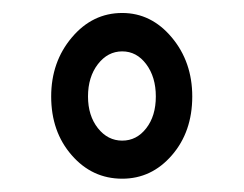

<svg xmlns="http://www.w3.org/2000/svg" viewBox="-20 -741 372 293"><path d="M58.1 -593.8Q58.1 -646.5 89.6 -683.8Q121.1 -721.2 166.5 -721.2Q210.9 -721.2 242.2 -683.8Q273.4 -646.5 273.4 -593.8Q273.4 -540 242.4 -504.2Q211.4 -468.3 166.5 -468.3Q120.6 -468.3 89.4 -504.2Q58.1 -540 58.1 -593.8ZM114.3 -593.8Q114.3 -564.5 129.4 -545.4Q144.5 -526.4 166.5 -526.4Q188.5 -526.4 203.1 -545.2Q217.8 -564 217.8 -593.8Q217.8 -623.5 203.1 -643.1Q188.5 -662.6 166.5 -662.6Q144.5 -662.6 129.4 -643.1Q114.3 -623.5 114.3 -593.8Z"/></svg>

Font: Franco
Style: Regular
Weight: 400
Designer: Google
Version: Version 1.200311; 2013